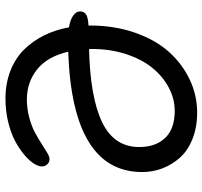

<svg xmlns="http://www.w3.org/2000/svg" viewBox="-40 -708 758 719"><g transform="rotate(-90 339.5 -349.0)"><path d="M276.9 9.8Q221.2 9.8 177.2 -8.1Q133.3 -25.9 107.2 -55.7Q81.1 -85.4 67.6 -121.3Q54.2 -157.2 54.2 -195.8Q54.2 -457.5 504.9 -473.1Q486.8 -550.8 438.7 -589.4Q390.6 -627.9 326.2 -627.9Q291.5 -627.9 258.8 -619.1Q226.1 -610.4 202.9 -597.9Q179.7 -585.4 160.4 -573Q141.1 -560.5 126.5 -551.8Q111.8 -543 103 -543Q90.8 -543 83 -551.5Q75.2 -560.1 75.2 -571.8Q75.2 -584 85.4 -600.8Q95.7 -617.7 117.7 -636.5Q139.6 -655.3 168.7 -671.1Q197.8 -687 240 -697.5Q282.2 -708 329.1 -708Q385.7 -708 432.9 -689.7Q480 -671.4 512.5 -638.7Q544.9 -606 565.9 -563.5Q586.9 -521 596.2 -470.2Q624 -465.8 639.9 -454.6Q655.8 -443.4 655.8 -429.2Q655.8 -414.1 645 -406.5Q634.3 -398.9 603 -397V-392.1Q603 -300.8 576.4 -223.9Q549.8 -147 504.6 -96.4Q459.5 -45.9 400.6 -18.1Q341.8 9.8 276.9 9.8ZM147.9 -207Q147.9 -146 181.9 -110.1Q215.8 -74.2 283.2 -74.2Q328.6 -74.2 370.8 -96.7Q413.1 -119.1 445.1 -158.9Q477.1 -198.7 496.1 -257.3Q515.1 -315.9 515.1 -383.8Q515.1 -392.1 514.2 -395Q333 -390.6 240.5 -345.9Q147.9 -301.3 147.9 -207Z"/></g></svg>

Font: Shantell Sans Normal
Style: Regular
Weight: 400
Designer: Stephen Nixon, Anya Danilova, Shantell Martin
Foundry: Arrow Type
Version: Version 1.006;[559af2be0]